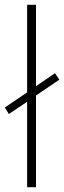

<svg xmlns="http://www.w3.org/2000/svg" viewBox="-38 -780 267 800"><path d="M75 0V-356L-1 -305L-18 -332L75 -395V-760H112V-421L191 -475L209 -448L112 -382V0Z"/></svg>

Font: Noto Sans Arabic UI XCn XLt
Style: Regular
Weight: 200
Width: 2
Designer: Monotype Design Team, Nadine Chahine and Nizar Qandah
Foundry: Monotype Imaging Inc.
Version: Version 2.010; ttfautohint (v1.8.4.7-5d5b)